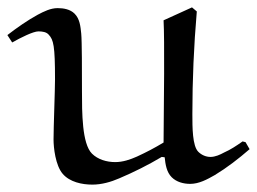

<svg xmlns="http://www.w3.org/2000/svg" viewBox="-21 -490 696 520"><path d="M644 -105 636 -107C619 -95 604 -85 586 -77C575 -71 562 -65 549 -65C537 -65 525 -70 516 -79C500 -95 500 -145 500 -181C500 -273 504 -366 512 -459L499 -470L422 -435C425 -381 423 -212 422 -104C397 -89 376 -78 350 -66C332 -58 312 -51 291 -51C268 -51 244 -58 228 -74C201 -101 201 -185 201 -244C201 -296 201 -379 199 -399C197 -419 195 -439 181 -453C169 -465 151 -468 135 -468C116 -468 98 -459 81 -450C52 -434 25 -415 -1 -395L12 -375C35 -388 69 -405 83 -405C95 -405 105 -403 111 -396C124 -382 128 -366 128 -275C128 -246 124 -145 124 -112C124 -91 129 -42 149 -19C168 3 201 10 229 10C254 10 279 3 302 -7C342 -24 380 -43 417 -65L425 -64C427 -45 430 -24 444 -10C457 3 476 8 494 8C518 8 540 -4 561 -16C594 -36 625 -60 655 -86Z"/></svg>

Font: Neo Euler
Style: Euler
Weight: 500
Designer: Hermann Zapf
Version: Version 000.002